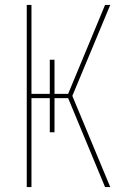

<svg xmlns="http://www.w3.org/2000/svg" viewBox="-20 -755 540 775"><path d="M88 0V-735H107V-376H181V-514H200V-376H255L404 -735H425L272 -368L425 0H404L255 -359H200V-221H181V-359H107V0Z"/></svg>

Font: Iosevka Thin
Style: Regular
Weight: 100
Monospace: yes
Designer: Belleve Invis
Foundry: Belleve Invis
Version: Version 32.5.0; ttfautohint (v1.8.4)